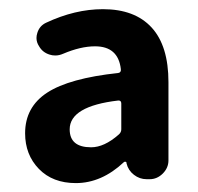

<svg xmlns="http://www.w3.org/2000/svg" viewBox="-20 -832 442 429"><path d="M149.4 -422.9Q97.7 -422.9 66.9 -454.6Q36.1 -486.3 36.1 -534.2Q36.1 -592.8 85.4 -625Q134.8 -657.2 244.1 -668.9Q251 -669.9 250 -677.7Q244.1 -728.5 192.4 -728.5Q160.2 -728.5 121.1 -711.9Q112.3 -708 103.5 -708Q96.7 -708 90.8 -710Q75.2 -714.8 67.4 -728.5Q61.5 -737.3 61.5 -747.1Q61.5 -752.9 63.5 -758.8Q68.4 -774.4 83 -781.2Q147.5 -811.5 210 -811.5Q281.2 -811.5 318.8 -770.5Q356.4 -729.5 356.4 -648.4V-473.6Q356.4 -457 343.8 -444.3Q331.1 -431.6 314.5 -431.6H307.6Q292 -431.6 279.3 -441.4Q266.6 -451.2 262.7 -466.8V-468.8Q261.7 -470.7 259.8 -470.7Q257.8 -470.7 256.8 -469.7Q207 -422.9 149.4 -422.9ZM183.6 -502.9Q212.9 -502.9 245.1 -531.2Q251 -536.1 251 -543V-600.6Q251 -607.4 245.1 -607.4Q244.1 -607.4 244.1 -607.4Q135.7 -594.7 135.7 -543Q135.7 -502.9 183.6 -502.9Z"/></svg>

Font: Gen Jyuu Gothic Bold
Style: Bold
Weight: 700
Designer: [Source Han Sans]
Ryoko NISHIZUKA  (kana & ideographs); Paul D. Hunt (Latin, Greek & Cyrillic); Wenlong ZHANG  (bopomofo
Version: Version 1.002.20150607